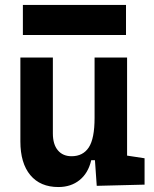

<svg xmlns="http://www.w3.org/2000/svg" viewBox="-20 -752 626 782"><path d="M217.8 9.8Q144 9.8 103.5 -38.8Q63 -87.4 63 -175.8V-517.6H195.3V-208.5Q195.3 -164.1 215.6 -139.9Q235.8 -115.7 271.5 -115.7Q317.9 -115.7 341.6 -151.6Q365.2 -187.5 365.2 -272V-517.6H497.6V-118.2L568.8 -107.4V0L374 4.9L366.7 -99.6H351.6Q339.4 -46.9 304.2 -18.6Q269 9.8 217.8 9.8ZM73.2 -609.4V-731.9H493.2V-609.4Z"/></svg>

Font: Cascadia Code PL
Style: Bold
Weight: 700
Monospace: yes
Designer: Aaron Bell
Foundry: Saja Typeworks
Version: Version 2404.023; ttfautohint (v1.8.4)